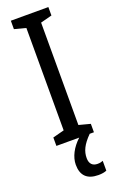

<svg xmlns="http://www.w3.org/2000/svg" viewBox="-178 -760 638 1029"><g transform="rotate(-20 141.5 -245.0)"><path d="M164 117C164 79 179 45 224 0H248V-48L183 -65V-649L248 -666V-714H34V-666L99 -649V-65L34 -48V0H164C122 39 97 86 97 131C97 192 129 224 193 224C213 224 229 221 240 216V160C233 163 224 166 209 166C180 166 164 149 164 117Z"/></g></svg>

Font: Noto Sans Arabic ExtCond
Style: Regular
Weight: 400
Width: 2
Designer: Monotype Design Team, Nadine Chahine, Nizar Qandah and Khaled Hosny
Foundry: Monotype Imaging Inc.
Version: Version 2.012